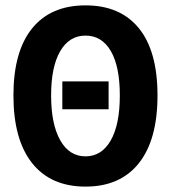

<svg xmlns="http://www.w3.org/2000/svg" viewBox="-20 -689 640 719"><path d="M386.7 -384.3V-279.8H213.4V-384.3ZM569.8 -331.5Q569.8 -165.5 500 -77.9Q430.2 9.8 300.3 9.8Q169.9 9.8 100.1 -78.4Q30.3 -166.5 30.3 -331.5Q30.3 -496.1 100.1 -582.5Q169.9 -668.9 300.3 -668.9Q430.2 -668.9 500 -583.3Q569.8 -497.6 569.8 -331.5ZM428.7 -331.5Q428.7 -439.9 395 -497.8Q361.3 -555.7 300.3 -555.7Q239.3 -555.7 205.3 -497.1Q171.4 -438.5 171.4 -331.5Q171.4 -224.6 205.3 -164.1Q239.3 -103.5 300.3 -103.5Q360.4 -103.5 394.5 -162.8Q428.7 -222.2 428.7 -331.5Z"/></svg>

Font: Liberation Mono
Style: Bold
Weight: 700
Monospace: yes
Designer: Steve Matteson
Foundry: Ascender Corporation
Version: Version 2.1.5